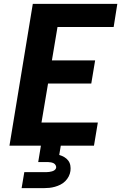

<svg xmlns="http://www.w3.org/2000/svg" viewBox="-20 -755 640 995"><path d="M29 0 150 -735H588L569 -615H278L249 -442H473L453 -322H229L195 -120H487L467 0ZM92 220 106 137H221Q228 137 235 136Q242 135 249.5 133Q257 131 263 126.5Q269 122 271 115Q272 107 268 100.5Q264 94 258 91Q252 88 244.5 86.5Q237 85 230 85H178L192 0H295L287 48Q301 52 313 59Q325 66 333.5 77Q342 88 344.5 102.5Q347 117 345 131Q343 146 336 159.5Q329 173 318 184Q307 195 293 202Q279 209 264.5 213Q250 217 236 218.5Q222 220 207 220Z"/></svg>

Font: Iosevka SS04 Hv Ex Obl
Style: Regular
Weight: 900
Width: 7
Italic angle: -9°
Monospace: yes
Designer: Belleve Invis
Foundry: Belleve Invis
Version: Version 19.0.0; ttfautohint (v1.8.4)